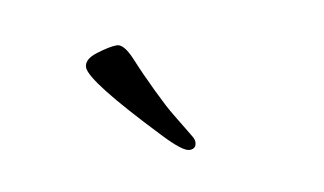

<svg xmlns="http://www.w3.org/2000/svg" viewBox="-36 -722 510 302"><g transform="rotate(-10 219.5 -571.0)"><path d="M109 -636C109 -621.3 141.7 -579.7 207 -511C226.3 -490.3 239.7 -480 247 -480C254.3 -480 258 -483.7 258 -491C258 -493.7 257 -496.7 255 -500L246 -515L231.5 -539C225.8 -548.3 218.5 -562.3 209.5 -581C200.5 -599.7 192.3 -617.8 185 -635.5C177.7 -653.2 170.2 -662 162.5 -662C154.8 -662 144 -659.8 130 -655.5C116 -651.2 109 -644.7 109 -636Z"/></g></svg>

Font: Sorts Mill Goudy
Style: Regular
Weight: 400
Version: Version 003.101